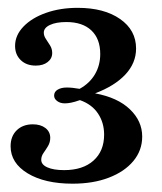

<svg xmlns="http://www.w3.org/2000/svg" viewBox="-20 -714 404 480"><path d="M161.3 -254.8Q91.9 -254.8 49.2 -280.6Q6.5 -306.5 6.5 -348.4Q6.5 -373.4 21.8 -388.3Q37.1 -403.2 62.1 -403.2Q81.5 -403.2 93.5 -394Q105.6 -384.7 105.6 -369.4Q105.6 -358.1 100 -348.8Q94.4 -339.5 88.7 -331.5Q83.1 -323.4 83.1 -314.5Q83.1 -302.4 98.4 -295.6Q113.7 -288.7 140.3 -288.7Q187.1 -288.7 213.7 -312.5Q240.3 -336.3 240.3 -377.4Q240.3 -407.3 225 -430.2Q209.7 -453.2 179.8 -463.7Q166.1 -458.9 157.7 -457.3Q149.2 -455.6 141.9 -455.6Q130.6 -455.6 123 -461.3Q115.3 -466.9 115.3 -475Q115.3 -484.7 124.2 -489.9Q133.1 -495.2 146.8 -495.2Q154 -495.2 161.7 -494.4Q169.4 -493.5 179 -491.9Q204 -505.6 217.3 -528.2Q230.6 -550.8 230.6 -579Q230.6 -616.9 208.5 -637.9Q186.3 -658.9 146 -658.9Q120.2 -658.9 104.8 -651.6Q89.5 -644.4 89.5 -632.3Q89.5 -624.2 94.8 -616.5Q100 -608.9 105.2 -600.4Q110.5 -591.9 110.5 -581.5Q110.5 -567.7 99.2 -558.9Q87.9 -550 69.4 -550Q46 -550 31.9 -563.7Q17.7 -577.4 17.7 -599.2Q17.7 -625.8 38.7 -647.6Q59.7 -669.4 95.2 -681.9Q130.6 -694.4 174.2 -694.4Q240.3 -694.4 280.2 -666.5Q320.2 -638.7 320.2 -592.7Q320.2 -556.5 293.5 -527.8Q266.9 -499.2 217.7 -480.6Q274.2 -470.2 304.8 -440.7Q335.5 -411.3 335.5 -372.6Q335.5 -337.9 313.3 -311.3Q291.1 -284.7 252 -269.8Q212.9 -254.8 161.3 -254.8Z"/></svg>

Font: Playfair 9pt SemiBold
Style: Regular
Weight: 600
Designer: Claus Eggers Sørensen
Foundry: Claus Eggers Sørensen
Version: Version 2.001;gftools[0.9.30]